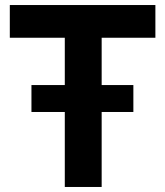

<svg xmlns="http://www.w3.org/2000/svg" viewBox="-20 -743 656 763"><path d="M105 -298V-405H510V-298ZM237.5 0V-593H19V-723H597.5V-593H384V0Z"/></svg>

Font: Public Sans Thin
Style: Bold
Weight: 700
Version: Version 2.001